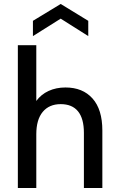

<svg xmlns="http://www.w3.org/2000/svg" viewBox="-20 -948 596 968"><path d="M70 -720H163V-439Q187 -472 225 -489.5Q263 -507 310 -507Q397 -507 446.5 -451.5Q496 -396 496 -290V0H403V-278Q403 -350 373.5 -386.5Q344 -423 286 -423Q228 -423 195.5 -384Q163 -345 163 -271V0H70ZM146 -843 286 -928 425 -843V-766L286 -854L146 -766Z"/></svg>

Font: AF Albert Sans Medium
Style: Regular
Weight: 500
Designer: Andreas Rasmussen
Foundry: a.Foundry
Version: Version 1.300;Glyphs 3.2 (3231)